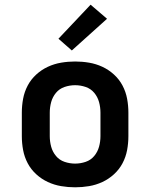

<svg xmlns="http://www.w3.org/2000/svg" viewBox="-20 -790 640 818"><path d="M300 8Q270 8 240.5 3Q211 -2 184 -14.5Q157 -27 134.5 -47.5Q112 -68 98 -94.5Q84 -121 78.5 -150.5Q73 -180 73 -210V-310Q73 -340 78.5 -369.5Q84 -399 98 -425.5Q112 -452 134.5 -472.5Q157 -493 184 -505.5Q211 -518 240.5 -523Q270 -528 300 -528Q330 -528 359.5 -523Q389 -518 416 -505.5Q443 -493 465.5 -472.5Q488 -452 502 -425.5Q516 -399 521.5 -369.5Q527 -340 527 -310V-210Q527 -180 521.5 -150.5Q516 -121 502 -94.5Q488 -68 465.5 -47.5Q443 -27 416 -14.5Q389 -2 359.5 3Q330 8 300 8ZM300 -93Q323 -93 345 -100.5Q367 -108 381.5 -125.5Q396 -143 402 -165Q408 -187 408 -210V-310Q408 -333 402 -355Q396 -377 381.5 -394.5Q367 -412 345 -419.5Q323 -427 300 -427Q277 -427 255 -419.5Q233 -412 218.5 -394.5Q204 -377 198 -355Q192 -333 192 -310V-210Q192 -187 198 -165Q204 -143 218.5 -125.5Q233 -108 255 -100.5Q277 -93 300 -93ZM286 -575 229 -625 366 -770 436 -710Z"/></svg>

Font: R Plex Mono
Style: Bold
Weight: 700
Monospace: yes
Designer: Belleve Invis
Foundry: Belleve Invis
Version: Version 31.8.0